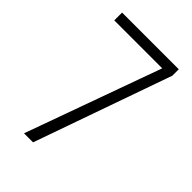

<svg xmlns="http://www.w3.org/2000/svg" viewBox="-214 -800 886 886"><g transform="rotate(45 229.5 -357.0)"><path d="M116 0 355 -663H42V-714H412V-672L175 0Z"/></g></svg>

Font: Noto Sans Ethiopic Condensed Light
Style: Regular
Weight: 300
Width: 3
Designer: Monotype Design Team
Foundry: Monotype Imaging Inc.
Version: Version 2.102; ttfautohint (v1.8.4.7-5d5b)